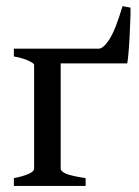

<svg xmlns="http://www.w3.org/2000/svg" viewBox="-20 -615 461 635"><path d="M25.9 0V-25.9Q52.7 -30.8 72.8 -39.1Q92.8 -47.4 92.8 -57.6V-400.9Q92.8 -405.3 74 -414.3Q55.2 -423.3 25.9 -428.2V-454.1H237.8V-433.6Q180.7 -430.7 180.7 -419.4V-57.6Q180.7 -48.3 197.8 -40.8Q214.8 -33.2 263.2 -25.9V0ZM306.6 -454.1Q321.8 -454.1 341.8 -484.9Q361.8 -515.6 385.3 -594.7L411.6 -589.8Q412.1 -577.6 411.1 -551.5Q410.2 -525.4 408.7 -495.4Q407.2 -465.3 405 -440.4Q402.8 -415.5 400.9 -405.3H150.4L187.5 -454.1Z"/></svg>

Font: Gentium Book Plus
Style: Regular
Weight: 400
Designer: Victor Gaultney, Annie Olsen, Iska Routamaa, Becca Hirsbrunner
Foundry: SIL International
Version: Version 6.101